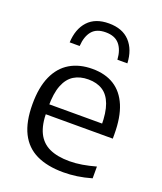

<svg xmlns="http://www.w3.org/2000/svg" viewBox="-148 -899 847 1004"><g transform="rotate(20 275.0 -397.0)"><path d="M324.5 9.5Q235 9.5 174.2 -19.8Q113.5 -49 82.5 -111Q51.5 -173 51.5 -271Q51.5 -364.5 79.5 -426.8Q107.5 -489 159.8 -520Q212 -551 284.5 -551Q356 -551 405.8 -519.8Q455.5 -488.5 481.8 -426Q508 -363.5 508 -269V-244.5H90.5V-299.5H449.5L429 -287.5Q429 -360.5 412.2 -405.5Q395.5 -450.5 363 -471.2Q330.5 -492 283.5 -492Q236.5 -492 203.2 -471.5Q170 -451 152.2 -406Q134.5 -361 134.5 -287.5V-260Q134.5 -186.5 156.5 -141.8Q178.5 -97 222.8 -76.5Q267 -56 334.5 -56Q368.5 -56 404.5 -62Q440.5 -68 480 -79V-13.5Q438 -1.5 400 4Q362 9.5 324.5 9.5ZM124 -640.5Q127.5 -716.5 168 -760.2Q208.5 -804 284 -804Q359.5 -804 400.5 -760Q441.5 -716 445 -640.5H389.5Q386 -694.5 360.5 -724.5Q335 -754.5 284 -754.5Q232.5 -754.5 207.8 -724.5Q183 -694.5 179.5 -640.5Z"/></g></svg>

Font: Encode Sans SemiExpanded
Style: Regular
Weight: 400
Width: 6
Designer: Multiple Designers
Foundry: Impallari Type
Version: Version 3.002